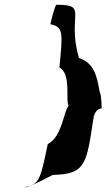

<svg xmlns="http://www.w3.org/2000/svg" viewBox="-20 -740 448 808"><path d="M87 47C85 58 202 -4 202 -4C343 -6 344 -54 373 -240C377 -268 390 -283 408 -284C408 -284 407 -342 400 -351C388 -416 379 -474 312 -496C260 -678 355 -720 218 -720C211 -720 194 -648 192 -638C248 -627 244 -600 230 -456C282 -428 254 -314 269 -295C248 -274 241 -162 181 -134C151 10 147 36 87 47Z"/></svg>

Font: Ampere
Style: UltExtIta
Weight: 400
Version: Version 1